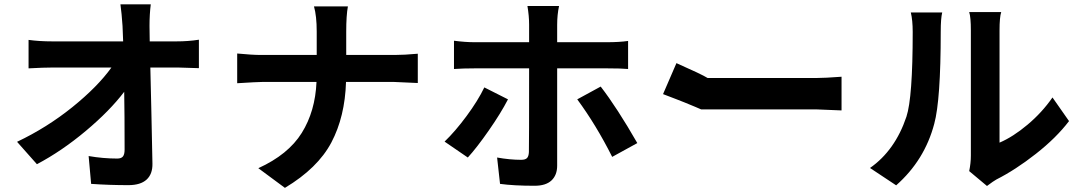

<svg xmlns="http://www.w3.org/2000/svg" viewBox="-20 -821 5040 896"><path d="M678.7 -627.9H803.7Q859.4 -627.9 908.2 -635.7V-502.9Q811.5 -505.9 810.5 -505.9H681.6Q682.6 -455.1 686.5 -294.9Q690.4 -134.8 691.4 -57.6Q692.4 -8.8 664.1 17.1Q635.7 43 579.1 43Q490.2 43 405.3 37.1L393.6 -92.8Q460.9 -81.1 527.3 -81.1Q545.9 -81.1 553.7 -90.8Q561.5 -100.6 561.5 -123Q561.5 -290 559.6 -392.6Q492.2 -303.7 380.4 -210Q268.6 -116.2 152.3 -54.7L59.6 -159.2Q199.2 -225.6 317.4 -320.8Q435.5 -416 500 -505.9H226.6Q183.6 -505.9 113.3 -502V-634.8Q164.1 -627.9 223.6 -627.9H554.7Q553.7 -661.1 551.8 -700.2Q547.9 -758.8 542 -800.8H683.6Q677.7 -753.9 677.7 -700.2Z M1595.7 -564.5H1821.3Q1865.2 -564.5 1929.7 -570.3V-433.6Q1822.3 -438.5 1820.3 -438.5H1594.7Q1589.8 -276.4 1526.4 -156.2Q1462.9 -36.1 1309.6 55.7L1185.5 -36.1Q1325.2 -99.6 1388.2 -200.7Q1451.2 -301.8 1457 -438.5H1202.1Q1180.7 -438.5 1086.9 -432.6V-571.3Q1157.2 -564.5 1198.2 -564.5H1458V-673.8Q1458 -746.1 1445.3 -791H1603.5Q1595.7 -749 1595.7 -672.9Z M2240.2 -413.1 2350.6 -357.4Q2317.4 -293 2261.2 -212.4Q2205.1 -131.8 2163.1 -85.9L2054.7 -160.2Q2104.5 -208 2157.2 -279.3Q2210 -350.6 2240.2 -413.1ZM2813.5 -502H2580.1V-47.9Q2580.1 -3.9 2553.7 21Q2527.3 45.9 2474.6 45.9Q2377.9 45.9 2313.5 37.1L2299.8 -85.9Q2359.4 -75.2 2412.1 -75.2Q2431.6 -75.2 2439.5 -83.5Q2447.3 -91.8 2448.2 -111.3Q2449.2 -146.5 2449.2 -502H2195.3Q2140.6 -502 2098.6 -499V-630.9Q2151.4 -624 2195.3 -624H2449.2V-706.1Q2449.2 -746.1 2441.4 -793H2588.9Q2580.1 -752 2580.1 -705.1V-624H2811.5Q2870.1 -624 2911.1 -629.9V-499Q2879.9 -502 2813.5 -502ZM2673.8 -357.4 2783.2 -417Q2859.4 -318.4 2954.1 -153.3L2836.9 -88.9Q2761.7 -238.3 2673.8 -357.4Z M3907.2 -305.7 3790 -310.5H3252.9H3252L3224.6 -322.3Q3168.9 -345.7 3135.3 -358.4Q3101.6 -371.1 3074.2 -381.8L3136.7 -526.4Q3255.9 -473.6 3282.2 -457H3790Q3828.1 -457 3907.2 -462.9Z M4162.1 43.9 4040 -37.1Q4157.2 -119.1 4210 -276.4Q4239.3 -365.2 4239.3 -671.9Q4239.3 -726.6 4230.5 -762.7H4377Q4370.1 -735.4 4370.1 -672.9Q4370.1 -354.5 4339.8 -243.2Q4294.9 -73.2 4162.1 43.9ZM4585.9 46.9 4502.9 -22.5Q4510.7 -59.6 4510.7 -95.7V-678.7Q4510.7 -741.2 4502.9 -764.6H4652.3Q4644.5 -741.2 4644.5 -677.7V-155.3Q4708 -182.6 4775.4 -239.3Q4842.8 -295.9 4891.6 -366.2L4968.8 -255.9Q4909.2 -177.7 4814 -103Q4718.8 -28.3 4629.9 16.6Q4617.2 23.4 4585.9 46.9Z"/></svg>

Font: Nasu
Style: Bold
Weight: 700
Designer: Ryoko NISHIZUKA (kana &amp; ideographs); Paul D. Hunt (Latin, Greek &amp; Cyrillic); Wenlong ZHANG (bopomofo); Sandoll C
Version: Version 2014.1215